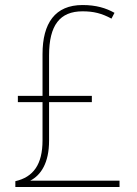

<svg xmlns="http://www.w3.org/2000/svg" viewBox="-20 -743 543 763"><path d="M308 -723C199 -723 149 -651 149 -528V-362H51V-337H149V-185C149 -89 112 -39 41 -23V0H455V-25H100C143 -47 175 -96 175 -184V-337H345V-362H175V-523C175 -643 218 -698 308 -698C352 -698 384 -690 423 -669L435 -692C401 -711 362 -723 308 -723Z"/></svg>

Font: Noto Sans Sinhala UI SemiCondensed Thin
Style: Regular
Weight: 100
Width: 4
Designer: Jelle Bosma - Monotype Design Team
Foundry: Monotype Imaging Inc.
Version: Version 2.006